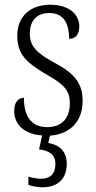

<svg xmlns="http://www.w3.org/2000/svg" viewBox="-20 -563 407 811"><path d="M160 228C222 228 262 194 262 129C262 74 228 48 184 41L191 10C276 4 329 -50 329 -137C329 -209 297 -252 210 -298C137 -338 106 -366 106 -421C106 -471 131 -508 188 -508C243 -508 272 -472 272 -399C300 -399 315 -419 315 -451C315 -501 273 -543 193 -543C108 -543 53 -494 53 -412C53 -335 89 -299 182 -245C256 -204 275 -175 275 -128C275 -64 242 -26 179 -26C109 -26 81 -76 81 -150C60 -150 40 -135 40 -94C40 -40 79 4 158 9L145 68C188 73 214 90 214 130C214 173 190 192 153 192C138 192 120 189 100 183V218C120 225 142 228 160 228Z"/></svg>

Font: Noto Serif Sinhala Condensed Light
Style: Regular
Weight: 300
Width: 3
Designer: Jelle Bosma - Monotype Design Team
Foundry: Monotype Imaging Inc.
Version: Version 2.007